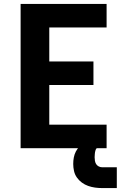

<svg xmlns="http://www.w3.org/2000/svg" viewBox="-20 -755 640 978"><path d="M85 0V-735H523V-615H231V-442H456V-322H231V-120H523V0ZM500 203Q482 203 464 200.5Q446 198 429 192Q412 186 397 175Q382 164 371.5 149Q361 134 357 116Q353 98 353 80Q353 63 356 47Q359 31 366.5 16.5Q374 2 386 -9.5Q398 -21 412.5 -28Q427 -35 443 -38Q459 -41 475 -41V0Q471 0 469 4Q467 8 466 12Q465 16 464 20.5Q463 25 463 29Q463 33 462.5 37.5Q462 42 462 46Q462 55 463.5 64Q465 73 469.5 80.5Q474 88 482.5 92.5Q491 97 500 97H575V203Z"/></svg>

Font: Iosevka Curly Heavy Extended
Style: Regular
Weight: 900
Width: 7
Monospace: yes
Designer: Belleve Invis
Foundry: Belleve Invis
Version: Version 11.1.0; ttfautohint (v1.8.3)